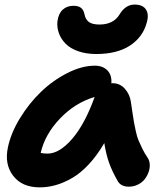

<svg xmlns="http://www.w3.org/2000/svg" viewBox="-20 -806 721 836"><path d="M398.9 -570.8Q355.5 -570.8 321 -582.8Q286.6 -594.7 266.4 -615Q246.1 -635.3 236.8 -660.4Q227.5 -685.5 230 -712.9Q234.4 -746.6 252.9 -763.7Q271.5 -780.8 299.8 -780.8Q321.3 -780.8 332.8 -771.7Q344.2 -762.7 348.1 -743.2Q352.1 -721.7 366.9 -710.4Q381.8 -699.2 413.1 -699.2Q473.1 -699.2 500 -742.2Q525.9 -786.1 565.9 -786.1Q601.6 -786.1 615.5 -764.6Q629.4 -743.2 619.1 -708Q602.5 -645 546.4 -607.9Q490.2 -570.8 398.9 -570.8ZM152.8 9.8Q76.2 9.8 37.6 -40.3Q-1 -90.3 14.2 -163.1Q26.9 -225.6 66.4 -290.5Q106 -355.5 158.2 -405.8Q210.4 -456.1 273.4 -488Q336.4 -520 393.1 -520Q427.7 -520 447.8 -499.3Q467.8 -478.5 464.8 -442.9L469.2 -443.8Q502 -443.8 523.4 -419.9Q544.9 -396 549.8 -362.8Q551.3 -352.1 556.4 -317.9Q561.5 -283.7 563.5 -273.2Q565.4 -262.7 571 -236.3Q576.7 -210 582.8 -195.6Q588.9 -181.2 598.9 -160.4Q608.9 -139.6 622.1 -120.1Q630.4 -108.9 631.8 -92.3Q633.3 -75.7 627.7 -58.8Q622.1 -42 611.1 -27.1Q600.1 -12.2 581.5 -2.7Q563 6.8 541 6.8Q504.9 6.8 491.2 -20Q468.8 -59.1 455.3 -96.2Q441.9 -133.3 434.1 -183.1Q403.3 -129.9 367.2 -91.1Q331.1 -52.2 294.2 -31Q257.3 -9.8 222.7 0Q188 9.8 152.8 9.8ZM187 -137.2Q238.8 -137.2 294.2 -201.4Q349.6 -265.6 392.1 -383.8Q306.6 -358.4 241 -289.6Q175.3 -220.7 157.2 -140.1Q170.4 -137.2 187 -137.2Z"/></svg>

Font: Shantell Sans Normal
Style: Bold Italic
Weight: 700
Italic angle: -11.31°
Designer: Stephen Nixon, Anya Danilova, Shantell Martin
Foundry: Arrow Type
Version: Version 1.006;[559af2be0]